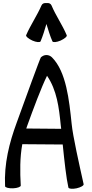

<svg xmlns="http://www.w3.org/2000/svg" viewBox="-20 -1209 596 1249"><path d="M244 -940C259 -976 271 -1015 282 -1053C294 -1015 305 -976 321 -940C325 -932 348 -934 374 -945C400 -957 418 -972 414 -980C386 -1047 343 -1107 315 -1174C310 -1186 297 -1191 283 -1189C268 -1191 255 -1186 250 -1174C221 -1107 179 -1047 150 -980C147 -972 165 -957 191 -945C216 -934 240 -932 244 -940ZM115 -2C110 -93 109 -183 125 -271L388 -269C399 -161 411 -50 425 11C427 19 450 22 478 16C505 10 526 -2 524 -11C495 -142 454 -322 446 -404C430 -558 411 -743 318 -836C309 -845 296 -851 282 -851C268 -851 256 -845 246 -836C241 -831 141 -556 89 -412C40 -279 6 -144 13 2C13 11 37 17 65 16C93 15 116 6 115 -2ZM156 -388C196 -499 248 -639 286 -716C350 -623 364 -508 375 -396C376 -388 377 -379 378 -371L151 -373C152 -378 154 -383 156 -388Z"/></svg>

Font: Nupuram Condensed Medium
Style: Regular
Weight: 500
Width: 3
Designer: Santhosh Thottingal (santhosh.thottingal@gmail.com)
Foundry: SMC
Version: Version 1.000